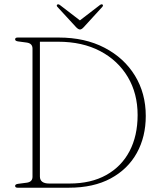

<svg xmlns="http://www.w3.org/2000/svg" viewBox="-20 -875 746 895"><path d="M50.5 -8.5Q50.5 -16 63.5 -18L105.5 -23.5Q131.5 -27.5 131.5 -51V-648.5Q131.5 -672.5 105 -676.5L64 -682Q50.5 -684 50.5 -691.5Q50.5 -700 62 -700H254Q376 -700 467.2 -652.5Q558.5 -605 609 -522.5Q659.5 -440 659.5 -334.5Q659.5 -237.5 617.8 -162Q576 -86.5 496 -43.2Q416 0 301 0H62Q50.5 0 50.5 -8.5ZM304 -19.5Q404 -19.5 475 -59Q546 -98.5 583.8 -170.2Q621.5 -242 621.5 -339Q621.5 -439 575.8 -516Q530 -593 447 -636.8Q364 -680.5 251 -680.5H166V-52.5Q166 -19.5 209.5 -19.5ZM370.5 -748.5Q360.5 -737.5 353 -737.5Q345 -737.5 334.5 -748.5L248 -842.5Q241.5 -849.5 247.5 -854Q252 -857 260 -851L352.5 -780L445 -851Q453 -857 457.5 -854Q463 -850 456.5 -842.5Z"/></svg>

Font: Fraunces 72pt S050 Thin
Style: Regular
Weight: 100
Version: Version 1.000; ttfautohint (v1.8.3)